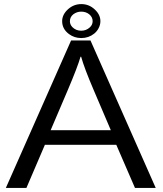

<svg xmlns="http://www.w3.org/2000/svg" viewBox="-20 -899 800 944"><path d="M379.9 -878.9Q418 -878.9 446.3 -852.1Q473.6 -826.7 473.6 -794.9Q473.6 -776.9 464.8 -760.3Q457 -745.1 443.4 -733.9Q416 -711.9 379.4 -711.9Q345.7 -711.9 319.3 -731.4Q285.6 -756.3 285.6 -794.9Q285.6 -827.6 314.9 -854Q342.8 -878.9 379.9 -878.9ZM379.4 -841.8Q357.9 -841.8 340.3 -828.6Q323.7 -815.4 323.7 -794.4Q323.7 -778.8 335.4 -766.1Q353 -748 379.4 -748Q403.8 -748 421.4 -764.2Q435.5 -776.9 435.5 -794.9Q435.5 -814.5 418.9 -828.6Q402.3 -841.8 379.4 -841.8ZM329.6 -700.2H424.8L745.6 24.9H643.6L551.8 -187H200.7L109.9 24.9H8.8ZM524.9 -258.8 439.9 -458Q394.5 -564 378.9 -620.1H376Q360.8 -567.9 314 -458L229 -258.8Z"/></svg>

Font: FORM UDPGothic
Style: Regular
Weight: 400
Foundry: Pronama LLC
Version: Version 1.05101